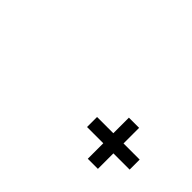

<svg xmlns="http://www.w3.org/2000/svg" viewBox="-795 -1194 1463 1463"><g transform="rotate(45 -63.5 -462.0)"><path d="M339 -247V-80H230V-247H55V-355H230V-523H340V-355H514V-247ZM-676 -844Z"/></g></svg>

Font: Taylor Sans Bold LRS
Style: Bold
Weight: 700
Italic angle: -8°
Designer: Natanael Gama
Version: Version 1.001 September 8, 2015